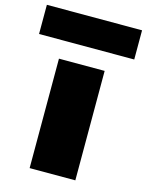

<svg xmlns="http://www.w3.org/2000/svg" viewBox="-199 -884 734 959"><g transform="rotate(15 168.0 -405.0)"><path d="M49.8 -565.9H286.1V0H49.8ZM-78.1 -810.1H414.1V-659.2H-78.1Z"/></g></svg>

Font: Mattone
Style: Bold
Weight: 700
Width: 6
Designer: Nunzio Mazzaferro
Foundry: Collletttivo
Version: Version 2.000;Glyphs 3.2 (3217)